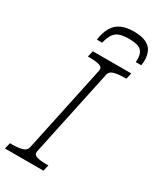

<svg xmlns="http://www.w3.org/2000/svg" viewBox="-249 -991 883 1064"><g transform="rotate(30 193.0 -459.5)"><path d="M275 -919Q229 -919 196.5 -904.5Q164 -890 145 -858.5Q126 -827 119 -777H153Q162 -814 175.5 -834Q189 -854 212 -862Q235 -870 272 -870Q313 -870 334 -861Q355 -852 363 -831.5Q371 -811 368 -777H403Q405 -787 405.5 -795Q406 -803 406 -810Q406 -845 393 -869Q380 -893 351 -906Q322 -919 275 -919ZM97 -75 216 -635Q220 -657 198 -664Q176 -671 138 -671H123L132 -710H378L369 -671H354Q318 -671 292 -664Q266 -657 261 -635L142 -75Q138 -53 160 -46Q182 -39 220 -39H235L226 0H-20L-11 -39H4Q40 -39 66 -46Q92 -53 97 -75Z"/></g></svg>

Font: Roboto Serif Thin
Style: Italic
Weight: 250
Italic angle: -10°
Version: Version 1.007